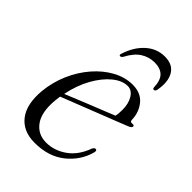

<svg xmlns="http://www.w3.org/2000/svg" viewBox="-194 -710 799 799"><g transform="rotate(45 206.0 -310.0)"><path d="M366 -139Q349.5 -77 296.8 -34.2Q244 8.5 162 8.5Q94 8.5 59 -36.5Q24 -81.5 31.5 -165Q37 -222 59.5 -273.8Q82 -325.5 116.8 -365.5Q151.5 -405.5 193.8 -428.5Q236 -451.5 280.5 -451.5Q329 -451.5 354.5 -420Q380 -388.5 381 -346Q381 -333 394 -335.5Q404 -337 404.5 -329.5Q405 -321.5 387.5 -315Q373 -309 337.2 -295Q301.5 -281 256.8 -263.5Q212 -246 170.2 -229.5Q128.5 -213 101.5 -202.5Q100 -191 98.5 -179.5Q91 -103.5 118.5 -64.8Q146 -26 195.5 -26Q243 -26 285 -55.5Q327 -85 348 -143.5Q353.5 -153.5 360 -153.5Q369.5 -153.5 366 -139ZM269.5 -433Q237.5 -433 204.5 -406.2Q171.5 -379.5 144.8 -332Q118 -284.5 105.5 -222.5Q127.5 -231.5 157.5 -243.8Q187.5 -256 219.2 -268.8Q251 -281.5 278 -292.2Q305 -303 320.5 -309.5Q324 -323.5 324 -347.5Q324 -384 308.8 -408.5Q293.5 -433 269.5 -433ZM279.5 -581.5Q247 -581.5 219.5 -564.2Q192 -547 170.5 -506Q165.5 -498 159.5 -498Q151.5 -498 155.5 -509Q173 -564 209 -596.5Q245 -629 292 -629Q339 -629 358.2 -596.5Q377.5 -564 367.5 -509Q365 -498 357 -498Q351 -498 350.5 -506Q349 -546.5 331 -564Q313 -581.5 279.5 -581.5Z"/></g></svg>

Font: Fraunces 72pt Light
Style: Italic
Weight: 300
Italic angle: -16°
Version: Version 1.000;[b76b70a41]